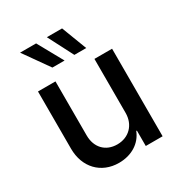

<svg xmlns="http://www.w3.org/2000/svg" viewBox="-182 -903 973 1037"><g transform="rotate(-30 304.0 -384.5)"><path d="M425 -209C425 -135 374 -84 302 -84C229 -84 182 -134 182 -209V-546H73V-189C73 -73 149 7 260 7C339 7 401 -32 426 -96H430V0H535V-546H425ZM94 -776 205 -619H281L194 -776ZM261 -776 342 -619H416L356 -776Z"/></g></svg>

Font: Wafeq Medium
Style: Regular
Weight: 500
Designer: Rasmus Andersson & Azza Alameddine
Foundry: Google & TypeTogether
Version: Version 3.000;January 28, 2025;FontCreator 15.0.0.3014 64-bi